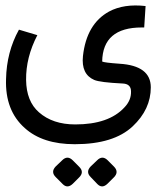

<svg xmlns="http://www.w3.org/2000/svg" viewBox="-20 -341 569 699"><path d="M254 112Q376 112 433 50Q458 24 457 -8Q457 -36 426 -37Q344 -41 323 -50Q275 -71 282 -137Q295 -254 377 -299Q431 -328 510 -319L505 -241H496Q354 -241 352 -117Q359 -113 415 -109Q529 -102 529 -23Q529 57 463 119Q394 184 252 184Q135 184 70 125Q-2 61 2 -53Q4 -152 49 -233L116 -213Q74 -132 75 -50Q76 28 122 68Q172 112 254 112ZM372.1 242.6 395.6 266.2Q413.8 285.4 394.6 304.7L371 328.2Q351.8 346.4 334.7 329.3L311.1 304.7Q290.8 285.4 310 265.1L333.6 242.6Q352.8 223.4 372.1 242.6ZM244.8 242.6 268.3 266.2Q287.6 285.4 268.3 304.7L244.8 328.2Q225.5 346.4 208.4 329.3L183.8 304.7Q163.5 285.4 182.7 265.1L206.3 242.6Q225.5 223.4 244.8 242.6Z"/></svg>

Font: Vazir Code
Style: Code
Weight: 400
Foundry: DejaVu fonts team - Redesigned by Saber Rastikerdar
Version: Version 1.1.2